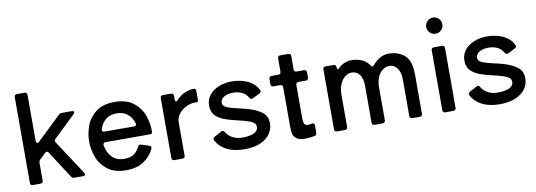

<svg xmlns="http://www.w3.org/2000/svg" viewBox="-59 -1134 4253 1524"><g transform="rotate(-10 2068.0 -372.5)"><path d="M434 -524H513Q531 -524 531 -512Q531 -506 523 -498L348 -330Q340 -322 340 -314Q340 -308 345 -301L526 -25Q530 -18 530 -12Q530 -7 525.5 -3.5Q521 0 513 0H442Q426 0 417 -14L277 -230Q271 -241 261 -241Q254 -241 247 -234L201 -190Q190 -180 190 -164V-21Q190 -11 184.5 -5.5Q179 0 169 0H108Q98 0 92.5 -5.5Q87 -11 87 -21V-712Q87 -722 92.5 -727.5Q98 -733 108 -733H169Q179 -733 184.5 -727.5Q190 -722 190 -712V-341Q190 -333 193.5 -328Q197 -323 202 -323Q209 -323 216 -330L408 -514Q418 -524 434 -524Z M1091 -235H735Q724 -235 719 -229Q714 -223 715 -213Q726 -153 761.5 -116Q797 -79 859 -79Q906 -79 934 -96.5Q962 -114 983 -154Q991 -168 1002 -168Q1005 -168 1011 -166L1071 -147Q1086 -143 1086 -130Q1086 -123 1084 -120Q1056 -61 1000.5 -24Q945 13 859 13Q762 13 706 -32.5Q650 -78 628.5 -140.5Q607 -203 607 -262Q607 -321 628.5 -383.5Q650 -446 706 -491.5Q762 -537 859 -537Q956 -537 1012.5 -491.5Q1069 -446 1090.5 -383.5Q1112 -321 1112 -262V-249Q1112 -235 1091 -235ZM723 -342Q722 -339 722 -335Q722 -319 741 -319H978Q989 -319 994.5 -324.5Q1000 -330 997 -339Q983 -387 948.5 -416Q914 -445 859 -445Q806 -445 772 -417Q738 -389 723 -342Z M1334 -503V-473Q1334 -465 1336.5 -460.5Q1339 -456 1343 -456Q1350 -456 1357 -465Q1411 -525 1493 -531H1495Q1505 -531 1510 -525.5Q1515 -520 1515 -511V-442Q1515 -421 1503 -421Q1499 -422 1491 -422Q1457 -422 1422.5 -407Q1388 -392 1363.5 -364Q1339 -336 1334 -301V-21Q1334 -11 1328.5 -5.5Q1323 0 1313 0H1248Q1238 0 1232.5 -5.5Q1227 -11 1227 -21V-503Q1227 -513 1232.5 -518.5Q1238 -524 1248 -524H1313Q1323 -524 1328.5 -518.5Q1334 -513 1334 -503Z M1586 -99Q1583 -105 1583 -110Q1583 -120 1595 -127L1654 -159Q1660 -162 1665 -162Q1674 -162 1681 -150Q1696 -121 1731 -101.5Q1766 -82 1812 -82Q1872 -82 1905.5 -98.5Q1939 -115 1939 -146Q1939 -170 1918 -183.5Q1897 -197 1858 -208Q1837 -214 1795 -224Q1741 -237 1713 -246Q1655 -265 1624.5 -295Q1594 -325 1594 -378Q1594 -427 1623.5 -463Q1653 -499 1701 -517.5Q1749 -536 1805 -536Q1872 -536 1929.5 -510.5Q1987 -485 2014 -431Q2017 -425 2017 -420Q2017 -410 2004 -403L1947 -375Q1941 -372 1937 -372Q1927 -372 1919 -385Q1902 -416 1870.5 -431Q1839 -446 1799 -446Q1757 -446 1727 -429.5Q1697 -413 1697 -382Q1697 -365 1711.5 -353Q1726 -341 1765 -330L1820 -316Q1869 -306 1906 -294Q1973 -273 2009.5 -242Q2046 -211 2046 -155Q2046 -113 2021.5 -75Q1997 -37 1944.5 -12.5Q1892 12 1813 12Q1729 12 1671.5 -17Q1614 -46 1586 -99Z M2406 -503V-461Q2406 -451 2400.5 -445.5Q2395 -440 2385 -440H2326Q2316 -440 2310.5 -434.5Q2305 -429 2305 -419V-152Q2305 -119 2313 -105Q2321 -91 2342 -91Q2349 -91 2371 -95Q2374 -96 2378 -96Q2395 -96 2395 -77V-18Q2395 2 2376 5Q2337 13 2301 13Q2254 13 2231.5 -4Q2209 -21 2204 -44Q2199 -67 2199 -104V-419Q2199 -429 2193.5 -434.5Q2188 -440 2178 -440H2124Q2114 -440 2108.5 -445.5Q2103 -451 2103 -461V-503Q2103 -513 2108.5 -518.5Q2114 -524 2124 -524H2178Q2188 -524 2193.5 -529.5Q2199 -535 2199 -545V-652Q2199 -662 2204.5 -667.5Q2210 -673 2220 -673H2284Q2294 -673 2299.5 -667.5Q2305 -662 2305 -652V-545Q2305 -535 2310.5 -529.5Q2316 -524 2326 -524H2385Q2395 -524 2400.5 -518.5Q2406 -513 2406 -503Z M3247 -334V-21Q3247 -11 3241.5 -5.5Q3236 0 3226 0H3166Q3156 0 3150.5 -5.5Q3145 -11 3145 -21V-317Q3145 -371 3121 -405.5Q3097 -440 3056 -440Q3020 -440 2988 -407.5Q2956 -375 2948 -307V-21Q2948 -11 2942.5 -5.5Q2937 0 2927 0H2862Q2852 0 2846.5 -5.5Q2841 -11 2841 -21V-317Q2841 -376 2818 -408Q2795 -440 2753 -440Q2730 -440 2706 -424.5Q2682 -409 2665 -376.5Q2648 -344 2644 -295V-21Q2644 -11 2638.5 -5.5Q2633 0 2623 0H2559Q2549 0 2543.5 -5.5Q2538 -11 2538 -21V-503Q2538 -513 2543.5 -518.5Q2549 -524 2559 -524H2623Q2633 -524 2638.5 -518.5Q2644 -513 2644 -503V-501Q2644 -485 2651 -485Q2658 -485 2665 -494Q2687 -516 2714.5 -526.5Q2742 -537 2767 -537Q2867 -537 2912 -470Q2918 -459 2926 -459Q2932 -459 2938 -466Q2995 -537 3070 -537Q3142 -537 3194.5 -494.5Q3247 -452 3247 -334Z M3400 -693Q3400 -720 3419 -739Q3438 -758 3465 -758Q3492 -758 3511 -739Q3530 -720 3530 -693Q3530 -666 3511 -647Q3492 -628 3465 -628Q3438 -628 3419 -647Q3400 -666 3400 -693ZM3497 0H3432Q3422 0 3416.5 -5.5Q3411 -11 3411 -21V-503Q3411 -513 3416.5 -518.5Q3422 -524 3432 -524H3497Q3507 -524 3512.5 -518.5Q3518 -513 3518 -503V-21Q3518 -11 3512.5 -5.5Q3507 0 3497 0Z M3644 -99Q3641 -105 3641 -110Q3641 -120 3653 -127L3712 -159Q3718 -162 3723 -162Q3732 -162 3739 -150Q3754 -121 3789 -101.5Q3824 -82 3870 -82Q3930 -82 3963.5 -98.5Q3997 -115 3997 -146Q3997 -170 3976 -183.5Q3955 -197 3916 -208Q3895 -214 3853 -224Q3799 -237 3771 -246Q3713 -265 3682.5 -295Q3652 -325 3652 -378Q3652 -427 3681.5 -463Q3711 -499 3759 -517.5Q3807 -536 3863 -536Q3930 -536 3987.5 -510.5Q4045 -485 4072 -431Q4075 -425 4075 -420Q4075 -410 4062 -403L4005 -375Q3999 -372 3995 -372Q3985 -372 3977 -385Q3960 -416 3928.5 -431Q3897 -446 3857 -446Q3815 -446 3785 -429.5Q3755 -413 3755 -382Q3755 -365 3769.5 -353Q3784 -341 3823 -330L3878 -316Q3927 -306 3964 -294Q4031 -273 4067.5 -242Q4104 -211 4104 -155Q4104 -113 4079.5 -75Q4055 -37 4002.5 -12.5Q3950 12 3871 12Q3787 12 3729.5 -17Q3672 -46 3644 -99Z"/></g></svg>

Font: Shippori Antique B1
Style: Regular
Weight: 400
Designer: FONTDASU
Foundry: FONTDASU / Google Inc. / but / Adobe
Version: Version 2.001